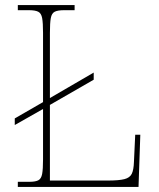

<svg xmlns="http://www.w3.org/2000/svg" viewBox="-20 -734 623 754"><path d="M50 0V-20H95Q119 -20 130.5 -26Q142 -32 145.5 -51Q149 -70 149 -108V-306L38 -243V-269L149 -333V-605Q149 -644 145.5 -663Q142 -682 130 -688Q118 -694 94 -694H50V-714H273V-694H232Q207 -694 195 -688Q183 -682 179.5 -663Q176 -644 176 -605V-349L348 -449V-421L176 -322V-25H403Q447 -25 468.5 -30.5Q490 -36 497.5 -51.5Q505 -67 506 -98L511 -205H531L524 0Z"/></svg>

Font: Noto Serif Thai Thin
Style: Regular
Weight: 250
Version: Version 2.001